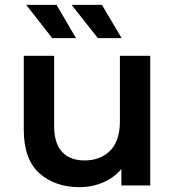

<svg xmlns="http://www.w3.org/2000/svg" viewBox="-20 -764 721 791"><path d="M308 7Q206 7 142 -50.5Q78 -108 78 -229V-534H203V-246Q203 -173 236 -138Q269 -103 328 -103Q394 -103 434 -143.5Q474 -184 474 -264V-534H599V0H480V-68Q450 -32 405 -12.5Q360 7 308 7ZM195 -607 88 -744H213L293 -607ZM383 -607 275 -744H400L481 -607Z"/></svg>

Font: Montserrat SemiBold
Style: Regular
Weight: 600
Designer: Julieta Ulanovsky
Foundry: Julieta Ulanovsky
Version: Version 9.000; ttfautohint (v1.8.4.7-5d5b)